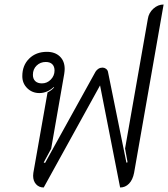

<svg xmlns="http://www.w3.org/2000/svg" viewBox="-20 -823 746 852"><path d="M127 -43Q127 -51 128 -56L191 -413Q209 -422 220 -435L219 -437Q189 -410 155 -410Q123 -410 101 -431.5Q79 -453 79 -485Q79 -533 109.5 -563Q140 -593 188 -593Q224 -593 245.5 -572.5Q267 -552 267 -517Q267 -509 265 -495L207 -163L174 -102L180 -100L404 -505Q409 -513 417 -518Q425 -523 435 -523Q443 -523 450 -518Q457 -513 459 -505L541 -101L546 -103L535 -164L636 -739Q640 -766 660.5 -784.5Q681 -803 706 -803L575 -56Q569 -25 552.5 -8Q536 9 513 9L424 -444L174 9Q153 9 140 -5.5Q127 -20 127 -43ZM222 -510Q222 -528 212 -538Q202 -548 183 -548Q159 -548 142.5 -532Q126 -516 126 -491Q126 -473 136.5 -463Q147 -453 166 -453Q189 -453 205.5 -470Q222 -487 222 -510Z"/></svg>

Font: K2D ExtraLight
Style: Italic
Weight: 275
Italic angle: -10°
Designer: Katatrad Aksorn Co.,Ltd.
Foundry: Cadson Demak Co.,Ltd.
Version: Version 1.000; ttfautohint (v1.6)